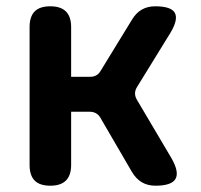

<svg xmlns="http://www.w3.org/2000/svg" viewBox="-20 -580 640 610"><path d="M140 10Q106 10 90 -6.5Q74 -23 74 -56V-494Q74 -527 90 -543.5Q106 -560 140 -560Q173 -560 189.5 -543.5Q206 -527 206 -494V-336H266Q278 -336 286.5 -341Q295 -346 301 -357L399 -517Q412 -539 430.5 -549.5Q449 -560 473 -560Q524 -560 535.5 -539Q547 -518 521 -475L415 -303Q409 -293 409 -283Q409 -273 415 -263L525 -77Q550 -33 537.5 -11.5Q525 10 474 10Q449 10 430.5 -1Q412 -12 399 -34L300 -204Q295 -214 286 -219.5Q277 -225 265 -225H206V-56Q206 -23 189.5 -6.5Q173 10 140 10Z"/></svg>

Font: Maple Mono NL
Style: Bold
Weight: 700
Monospace: yes
Designer: subframe7536
Version: Version 7.000